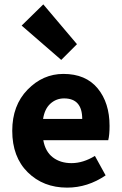

<svg xmlns="http://www.w3.org/2000/svg" viewBox="-20 -846 558 878"><path d="M287 12Q178 12 107 -58Q36 -128 36 -248Q36 -364 106 -436Q176 -508 270 -508Q372 -508 426.5 -442Q481 -376 481 -270Q481 -229 475 -205H178Q187 -153 221.5 -126.5Q256 -100 307 -100Q360 -100 414 -133L463 -44Q381 12 287 12ZM177 -302H356Q356 -396 273 -396Q237 -396 210.5 -372Q184 -348 177 -302ZM260 -572 79 -729 178 -826 332 -644Z"/></svg>

Font: Toshiba Sans
Style: Bold
Weight: 700
Designer: Paul D. Hunt
Foundry: Toshiba Corporation
Version: Version 2.020;PS 2.0;hotconv 1.0.86;makeotf.lib2.5.63406